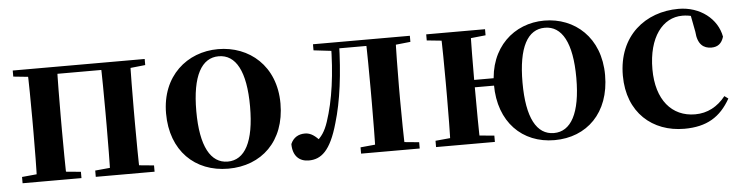

<svg xmlns="http://www.w3.org/2000/svg" viewBox="-40 -722 3518 909"><g transform="rotate(-5 1719.0 -268.0)"><path d="M105.9 0H247.6C245.6 -50.2 244.6 -165.3 244.6 -234.8V-301.2C244.6 -370.2 245.6 -485.5 247.6 -535.7H105.9C108.6 -485.5 109.6 -370.2 109.6 -301.2V-234.8C109.6 -165.3 108.6 -50.2 105.9 0ZM454.4 0H594.9C592.9 -50.2 591.9 -165.3 591.9 -234.8V-301.2C591.9 -370.2 592.9 -485.5 594.9 -535.7H454.4C456.4 -485.5 457.4 -370.2 457.4 -301.2V-234.8C457.4 -165.3 456.4 -50.2 454.4 0ZM37.2 0H317V-29.9L208.6 -40.2H147L37.2 -29.9ZM385 0H664.5V-29.9L557.1 -40.2H494.5L385 -29.9ZM37.2 -506.8 147 -495.5H176.9V-535.7H37.2ZM525.4 -495.5H557.1L664.3 -506.8V-535.7H525.4ZM176.9 -501.8H525.4V-535.7H176.9Z M1014 16.2C1171.7 16.2 1286.4 -90.2 1286.4 -269.8C1286.4 -449.1 1162 -551.9 1014 -551.9C866.7 -551.9 742.6 -447.6 742.6 -269.8C742.6 -92.4 855.5 16.2 1014 16.2ZM1014 -17.5C933.3 -17.5 886.2 -100.3 886.2 -268.1C886.2 -436.6 933.3 -518 1014 -518C1095.2 -518 1141.7 -436.6 1141.7 -268.1C1141.7 -100.3 1095.2 -17.5 1014 -17.5Z M1396.8 10.7C1454.9 10.7 1500.7 -24.7 1537.1 -154.6C1567.6 -256 1583.9 -384.5 1587.7 -535.7H1549C1547.5 -386.4 1530.5 -264.3 1497.2 -164.2C1482.1 -118.8 1464.4 -94.2 1438.4 -73.7V-60.3H1463.3V-73C1438.5 -101.9 1416.6 -118.1 1389.2 -118.1C1358.8 -118.1 1334.1 -104.7 1321 -74C1321 -17.8 1351.4 10.7 1396.8 10.7ZM1464.1 -506.8 1560.1 -495.5H1567.9V-535.7H1464.1ZM1569.1 -505.7H1758.2V-535.7H1569.1ZM1645.9 0H1924.5V-29.9L1817.3 -40.2H1754.2L1645.9 -29.9ZM1714.6 0H1856.1C1853.8 -50.2 1852.1 -165.3 1852.1 -234.8V-301.2C1852.1 -370.2 1853.8 -485.5 1856.1 -535.7H1714.6C1716.6 -485.5 1717.6 -370.2 1717.6 -301.2V-234.8C1717.6 -165.3 1716.6 -50.2 1714.6 0ZM1784.8 -495.5H1817.3L1924.5 -506.8V-535.7H1784.8Z M2002.2 0H2281.8V-29.9L2173.6 -40.2H2112L2002.2 -29.9ZM2002.2 -506.8 2112 -495.5H2173.6L2281.8 -506.8V-535.7H2002.2ZM2070.9 0H2212.6C2210.6 -50.2 2209.6 -165.3 2209.6 -270.6V-293.8C2209.6 -370.2 2210.6 -485.5 2212.6 -535.7H2070.9C2073.6 -485.5 2074.6 -370.2 2074.6 -301.2V-234.8C2074.6 -165.3 2073.6 -50.2 2070.9 0ZM2141.1 -265.9H2375.5V-301H2141.1ZM2564.3 16.2C2717.7 16.2 2829.1 -90.2 2829.1 -269.8C2829.1 -449.1 2708.6 -551.9 2564.3 -551.9C2420.9 -551.9 2300.9 -447.6 2300.9 -269.8C2300.9 -92.4 2411.2 16.2 2564.3 16.2ZM2564.3 -17.5C2482.4 -17.5 2436.5 -100.3 2436.5 -268.1C2436.5 -436.6 2482.4 -518 2564.3 -518C2645 -518 2692.3 -436.6 2692.3 -268.1C2692.3 -100.3 2645 -17.5 2564.3 -17.5Z M3181.1 16.2C3288.1 16.2 3353.4 -24.3 3400.8 -108.4L3382.9 -121.4C3345.4 -73.9 3296.7 -47.5 3238.2 -47.5C3127.4 -47.5 3054.7 -131.7 3054.7 -277.6C3054.7 -429.2 3124 -518 3217.6 -518C3253 -518 3284.3 -508.7 3322.7 -486.3L3254.8 -530.1L3272.6 -436.8C3276.7 -376.1 3305.2 -355.6 3342.4 -355.6C3372.3 -355.6 3391.6 -370.4 3401 -402.4C3385.5 -488.1 3305 -551.9 3202 -551.9C3045.7 -551.9 2912.6 -449.7 2912.6 -259.7C2912.6 -82.8 3030.9 16.2 3181.1 16.2Z"/></g></svg>

Font: Source Han Serif CN VF
Style: Regular
Weight: 250
Designer: Ryoko NISHIZUKA 西塚涼子 (kana & ideographs); Frank Grießhammer (Latin, Greek & Cyrillic); Wenlong ZHANG 张文龙 (bopomofo); San
Foundry: Adobe
Version: Version 2.002;hotconv 1.1.0;makeotfexe 2.6.0